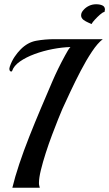

<svg xmlns="http://www.w3.org/2000/svg" viewBox="-20 -882 513 902"><path d="M38 0Q50 -50 70.5 -111.5Q91 -173 117.5 -240Q144 -307 172 -373Q200 -439 226 -499.5Q252 -560 286 -622Q293 -634 298.5 -644Q304 -654 311 -661Q272 -660 227.5 -651.5Q183 -643 142.5 -628Q102 -613 73.5 -593Q45 -573 37 -549Q36 -546 33 -546Q24 -546 24 -560Q24 -563 26 -569Q35 -595 48.5 -615Q62 -635 76 -649Q109 -683 150 -690.5Q191 -698 237 -698H463Q439 -680 412 -639.5Q385 -599 359 -549Q333 -499 310.5 -451Q288 -403 273 -370Q266 -354 253 -321.5Q240 -289 224.5 -248Q209 -207 195 -163.5Q181 -120 172 -83Q163 -46 163 -22Q163 -15 164.5 -9.5Q166 -4 167 0ZM410 -769Q406 -771 394.5 -776Q383 -781 373 -788Q361 -797 361 -810Q361 -824 374 -837Q384 -848 399 -855Q414 -862 432 -862Q449 -862 461 -856.5Q473 -851 473 -837Q473 -834 471 -826Q463 -825 450 -813.5Q437 -802 425.5 -789.5Q414 -777 410 -769Z"/></svg>

Font: Playball
Style: Regular
Weight: 400
Designer: Robert E. Leuschke
Foundry: Robert E. Leuschke
Version: Version 1.010